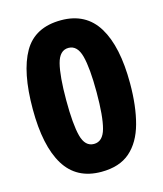

<svg xmlns="http://www.w3.org/2000/svg" viewBox="-110 -806 762 898"><g transform="rotate(-15 270.5 -357.0)"><path d="M506 -356Q506 -245 483.5 -162.5Q461 -80 409.5 -35Q358 10 270 10Q150 10 92.5 -84Q35 -178 35 -356Q35 -536 89 -630Q143 -724 270 -724Q390 -724 448 -629Q506 -534 506 -356ZM197 -356Q197 -239 212 -182Q227 -125 270 -125Q313 -125 328.5 -182Q344 -239 344 -356Q344 -473 328.5 -531.5Q313 -590 270 -590Q227 -590 212 -531.5Q197 -473 197 -356Z"/></g></svg>

Font: Noto Sans Gujarati SemiCondensed ExtraBold
Style: Regular
Weight: 800
Width: 4
Designer: Jelle Bosma - Monotype Design Team, Universal Thirst
Foundry: Monotype Imaging Inc.
Version: Version 2.106; ttfautohint (v1.8.4.7-5d5b)